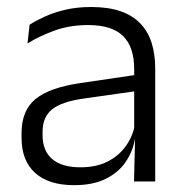

<svg xmlns="http://www.w3.org/2000/svg" viewBox="-20 -518 526 548"><path d="M362.5 0 365.5 -121.5 363 -131V-288.5V-321Q363 -384 331.2 -415.2Q299.5 -446.5 231.5 -446.5Q178.5 -446.5 135 -430.5Q91.5 -414.5 58.5 -394L64.5 -447.5Q82.5 -459 108 -470.8Q133.5 -482.5 166.8 -490.2Q200 -498 240 -498Q289 -498 323.8 -486Q358.5 -474 380.5 -451Q402.5 -428 412.8 -395.5Q423 -363 423 -322.5V0ZM191.5 10.5Q119 10.5 80.2 -24.5Q41.5 -59.5 41.5 -125V-138Q41.5 -202.5 81.2 -235.2Q121 -268 210 -281L373 -305L376 -259L217.5 -236.5Q155.5 -227.5 128.5 -205.8Q101.5 -184 101.5 -141.5V-132.5Q101.5 -87.5 129 -64Q156.5 -40.5 209.5 -40.5Q255 -40.5 287.2 -57Q319.5 -73.5 339.2 -101.2Q359 -129 365.5 -163.5L377.5 -120.5H365Q359 -86 338.8 -56Q318.5 -26 282.2 -7.8Q246 10.5 191.5 10.5Z"/></svg>

Font: Anek Odia Light
Style: Regular
Weight: 300
Designer: Yesha Goshar & Mahesh Sahu (Odia), Yesha Goshar (Latin)
Foundry: Ek Type
Version: Version 1.003